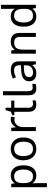

<svg xmlns="http://www.w3.org/2000/svg" viewBox="1548 -2348 1040 4176"><g transform="rotate(-90 2068.0 -260.0)"><path d="M340 -546Q439 -546 499.5 -477Q560 -408 560 -269Q560 -178 532.5 -115.5Q505 -53 455.5 -21.5Q406 10 339 10Q298 10 266 -1Q234 -12 211.5 -29.5Q189 -47 173 -68H167Q169 -51 171 -25Q173 1 173 20V240H85V-536H157L169 -463H173Q189 -486 211.5 -505Q234 -524 265.5 -535Q297 -546 340 -546ZM324 -472Q270 -472 237 -451.5Q204 -431 189 -390Q174 -349 173 -286V-269Q173 -203 187 -157Q201 -111 234.5 -87Q268 -63 326 -63Q375 -63 406.5 -90Q438 -117 453.5 -163.5Q469 -210 469 -270Q469 -362 433.5 -417Q398 -472 324 -472Z M1166 -269Q1166 -202 1148.5 -150.5Q1131 -99 1098.5 -63Q1066 -27 1019.5 -8.5Q973 10 916 10Q863 10 818 -8.5Q773 -27 740 -63Q707 -99 688.5 -150.5Q670 -202 670 -269Q670 -358 700 -419.5Q730 -481 786 -513.5Q842 -546 919 -546Q992 -546 1047.5 -513.5Q1103 -481 1134.5 -419.5Q1166 -358 1166 -269ZM761 -269Q761 -206 777.5 -159.5Q794 -113 829 -88Q864 -63 918 -63Q972 -63 1007 -88Q1042 -113 1058.5 -159.5Q1075 -206 1075 -269Q1075 -333 1058 -378Q1041 -423 1006.5 -447.5Q972 -472 917 -472Q835 -472 798 -418Q761 -364 761 -269Z M1555 -546Q1570 -546 1587.5 -544.5Q1605 -543 1618 -540L1607 -459Q1594 -462 1578.5 -464Q1563 -466 1549 -466Q1518 -466 1490 -453Q1462 -440 1440 -416.5Q1418 -393 1405.5 -360Q1393 -327 1393 -286V0H1305V-536H1377L1387 -438H1391Q1408 -468 1432 -492.5Q1456 -517 1487 -531.5Q1518 -546 1555 -546Z M1897 -62Q1917 -62 1938 -65.5Q1959 -69 1972 -73V-6Q1958 1 1932 5.5Q1906 10 1882 10Q1840 10 1804.5 -4.5Q1769 -19 1747 -55Q1725 -91 1725 -156V-468H1649V-510L1726 -545L1761 -659H1813V-536H1968V-468H1813V-158Q1813 -109 1836.5 -85.5Q1860 -62 1897 -62Z M2237 10Q2193 10 2158.5 -4.5Q2124 -19 2104 -55.5Q2084 -92 2084 -157V-714H2173V-165Q2173 -117 2191.5 -93Q2210 -69 2250 -69Q2272 -69 2295.5 -72.5Q2319 -76 2332 -80V-6Q2318 1 2290.5 5.5Q2263 10 2237 10Z M2630 -545Q2728 -545 2775 -502Q2822 -459 2822 -365V0H2758L2741 -76H2737Q2714 -47 2689.5 -27.5Q2665 -8 2633.5 1Q2602 10 2557 10Q2509 10 2470.5 -7Q2432 -24 2410 -59.5Q2388 -95 2388 -149Q2388 -229 2451 -272.5Q2514 -316 2645 -320L2736 -323V-355Q2736 -422 2707 -448Q2678 -474 2625 -474Q2583 -474 2545 -461.5Q2507 -449 2474 -433L2447 -499Q2482 -518 2530 -531.5Q2578 -545 2630 -545ZM2656 -259Q2556 -255 2517.5 -227Q2479 -199 2479 -148Q2479 -103 2506.5 -82Q2534 -61 2577 -61Q2645 -61 2690 -98.5Q2735 -136 2735 -214V-262Z M3246 -546Q3342 -546 3391 -499.5Q3440 -453 3440 -349V0H3353V-343Q3353 -408 3324 -440Q3295 -472 3233 -472Q3144 -472 3110 -422Q3076 -372 3076 -278V0H2988V-536H3059L3072 -463H3077Q3095 -491 3121.5 -509.5Q3148 -528 3180 -537Q3212 -546 3246 -546Z M3796 10Q3696 10 3636 -59.5Q3576 -129 3576 -267Q3576 -405 3636.5 -475.5Q3697 -546 3797 -546Q3839 -546 3870 -535.5Q3901 -525 3924 -507Q3947 -489 3963 -467H3969Q3968 -480 3965.5 -505.5Q3963 -531 3963 -546V-760H4051V0H3980L3967 -72H3963Q3947 -49 3924 -30.5Q3901 -12 3869.5 -1Q3838 10 3796 10ZM3810 -63Q3895 -63 3929.5 -109.5Q3964 -156 3964 -250V-266Q3964 -366 3931 -419.5Q3898 -473 3809 -473Q3738 -473 3702.5 -416.5Q3667 -360 3667 -265Q3667 -169 3702.5 -116Q3738 -63 3810 -63Z"/></g></svg>

Font: lkorean85
Style: Book
Weight: 400
Designer: Jelle Bosma - Monotype Design Team
Foundry: Monotype Imaging Inc.
Version: Version 2.003